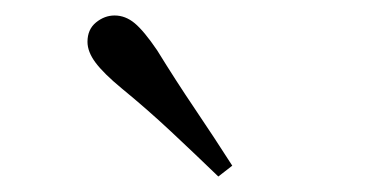

<svg xmlns="http://www.w3.org/2000/svg" viewBox="-20 -838 475 248"><path d="M280 -624 262 -610Q232 -639 201 -668Q170 -697 137 -724Q114 -743 103.5 -757Q93 -771 93 -784Q93 -800 104 -809Q115 -818 128 -818Q142 -818 154 -808Q166 -798 183 -773Q207 -734 232 -697Q257 -660 280 -624Z"/></svg>

Font: Noto Serif SC ExtraLight
Style: Regular
Weight: 400
Version: Version 2.002-H1;hotconv 1.1.0;makeotfexe 2.6.0